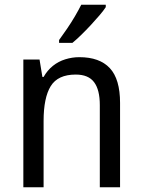

<svg xmlns="http://www.w3.org/2000/svg" viewBox="-20 -786 599 806"><path d="M313 -546Q398 -546 441 -500Q484 -454 484 -354V0H399V-345Q399 -409 375 -441Q351 -473 298 -473Q223 -473 193 -424.5Q163 -376 163 -278V0H78V-536H146L158 -463H163Q179 -491 202 -509.5Q225 -528 254 -537Q283 -546 313 -546ZM424 -756Q415 -742 398 -722Q381 -702 361 -680.5Q341 -659 321 -639.5Q301 -620 284 -606H228V-618Q244 -640 261.5 -665.5Q279 -691 294.5 -717.5Q310 -744 321 -766H424Z"/></svg>

Font: Noto Sans Hebrew SemiCondensed
Style: Regular
Weight: 400
Width: 4
Designer: Monotype Design Team
Foundry: Monotype Imaging Inc.
Version: Version 2.003